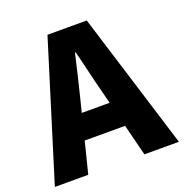

<svg xmlns="http://www.w3.org/2000/svg" viewBox="-141 -864 941 983"><g transform="rotate(-20 330.0 -372.5)"><path d="M267 -372C286 -446 306 -533 324 -611H328C348 -535 367 -446 387 -372L403 -309H251ZM-8 0H174L217 -171H437L480 0H668L437 -745H223Z"/></g></svg>

Font: Noto Sans JP Black
Style: Regular
Weight: 900
Designer: Ryoko NISHIZUKA 西塚涼子 (kana, bopomofo & ideographs); Paul D. Hunt (Latin, Greek & Cyrillic); Sandoll Communications 산돌커뮤니
Foundry: Adobe
Version: Version 2.002;hotconv 1.0.116;makeotfexe 2.5.65601